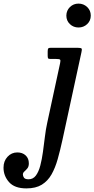

<svg xmlns="http://www.w3.org/2000/svg" viewBox="-214 -785 524 1065"><path d="M154 -698.5Q154.5 -727 174 -746Q193.5 -765 221.5 -765Q249.5 -765 269.5 -746Q289.5 -727 289.5 -698.5Q289.5 -670 269.5 -651.2Q249.5 -632.5 221.5 -632.5Q193.5 -632.5 173.8 -651.2Q154 -670 154 -698.5ZM237.5 -494 132.5 -9.5Q120 48 106.2 97Q92.5 146 71.8 182.5Q51 219 17.8 239.5Q-15.5 260 -67.5 260Q-133 260 -163.8 225.2Q-194.5 190.5 -194.5 145Q-194.5 108.5 -172.2 84.5Q-150 60.5 -118 60.5Q-89.5 60.5 -71.8 77Q-54 93.5 -54 121Q-54 139 -62.2 149Q-70.5 159 -78.8 166.2Q-87 173.5 -87 183Q-87 192 -80.8 200.8Q-74.5 209.5 -55.5 209.5Q-30.5 209.5 -15 188.8Q0.5 168 9.5 133.5Q18.5 99 24.2 57.5Q30 16 35 -26Q40 -68 48 -104L119.5 -435Q123 -450.5 119.2 -454.2Q115.5 -458 97 -458H65Q55 -458 52.8 -461.8Q50.5 -465.5 50.5 -476.5V-499Q50.5 -512 53.5 -516Q56.5 -520 68 -520H214.5Q236 -520 238.8 -515.2Q241.5 -510.5 237.5 -494Z"/></svg>

Font: Besley* Narrow Medium
Style: Italic
Weight: 500
Width: 4
Italic angle: -13°
Designer: Owen Earl
Foundry: indestructible type*
Version: Version 3.000; ttfautohint (v1.8.3)